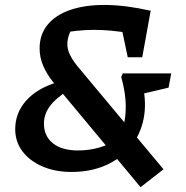

<svg xmlns="http://www.w3.org/2000/svg" viewBox="-20 -700 771 795"><path d="M562 75 201 -359Q175 -391 159.5 -426Q144 -461 144 -500Q144 -557 177 -597.5Q210 -638 271 -659Q332 -680 416 -679.5Q500 -679 601 -656L565 -554Q476 -572 405 -575.5Q334 -579 263 -568L291 -607Q267 -568 261 -539Q255 -510 265 -484Q275 -458 299 -428L657 1ZM276 12Q209 12 156.5 -10.5Q104 -33 74 -72Q44 -111 43 -162Q42 -231 88 -283Q134 -335 219 -360L267 -329Q210 -293 185.5 -259Q161 -225 162 -185Q163 -135 200 -106Q237 -77 303 -77Q351 -77 394 -90Q437 -103 473 -128Q490 -164 496.5 -203.5Q503 -243 499.5 -287Q496 -331 482 -381L570 -352Q588 -274 574.5 -207.5Q561 -141 520.5 -92Q480 -43 417.5 -15.5Q355 12 276 12ZM545 -306 482 -381 488 -396H689L678 -337ZM509 -463 468 -657 604 -656 569 -463Z"/></svg>

Font: Piazzolla Thin ExtraBold
Style: Italic
Weight: 800
Italic angle: -11.3°
Version: Version 2.005